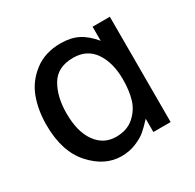

<svg xmlns="http://www.w3.org/2000/svg" viewBox="-124 -653 820 808"><g transform="rotate(-30 286.0 -249.0)"><path d="M269.5 -60.5Q323.2 -60.5 356.9 -90.8Q390.6 -121.1 402.3 -162.1Q414.1 -203.1 414.1 -255.9Q414.1 -336.9 379.4 -388.2Q344.7 -439.5 277.3 -439.5Q201.2 -439.5 168.9 -385.3Q136.7 -331.1 136.7 -250Q136.7 -161.1 172.9 -110.8Q209 -60.5 269.5 -60.5ZM498 0H414.1V-64.5Q388.7 -37.1 370.6 -21.5Q352.5 -5.9 319.8 7.8Q287.1 21.5 248 21.5Q168 21.5 103.5 -49.8Q39.1 -121.1 39.1 -250Q39.1 -321.3 60.5 -379.9Q82 -438.5 133.8 -478.5Q185.5 -518.6 261.7 -518.6Q310.5 -518.6 345.7 -501Q380.9 -483.4 414.1 -443.4V-511.7H498Z"/></g></svg>

Font: Druckschrift BY WOK
Style: Medium
Weight: 400
Version: Version 001.000